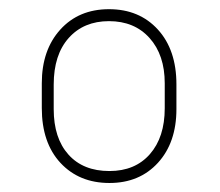

<svg xmlns="http://www.w3.org/2000/svg" viewBox="-20 -741 486 424"><path d="M72.3 -557.1Q72.3 -630.4 113 -675.5Q153.8 -720.7 220.7 -720.7Q287.6 -720.7 328.6 -675.8Q369.6 -630.9 369.6 -554.7V-500Q369.6 -426.3 328.9 -381.6Q288.1 -336.9 221.7 -336.9Q154.8 -336.9 113.5 -381.3Q72.3 -425.8 72.3 -502.4ZM98.6 -500Q98.6 -436 131.1 -399.7Q163.6 -363.3 221.7 -363.3Q278.3 -363.3 311 -400.6Q343.8 -438 343.8 -502V-557.1Q343.8 -619.6 310.3 -657Q276.9 -694.3 220.7 -694.3Q165 -694.3 131.8 -657.2Q98.6 -620.1 98.6 -554.2Z"/></svg>

Font: RobotoDraft Thin
Style: Regular
Weight: 250
Version: Version 2.001153; 2014